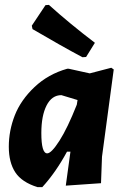

<svg xmlns="http://www.w3.org/2000/svg" viewBox="-20 -755 511 785"><path d="M180 -735Q263 -660 368 -580L332 -522L317 -521Q229 -568 113 -636L110 -650L166 -734ZM255 -474H261L347 -455L435 -478L445 -471L397 -114L393 -6L249 4L268 -135H254Q208 -50 153 10H133Q69 -10 42.5 -50.5Q16 -91 16 -155Q16 -221 40.5 -283.5Q65 -346 121 -399Q177 -452 255 -474ZM149 -211Q149 -128 173 -128Q190 -128 223 -179.5Q256 -231 294 -327L297 -346L231 -366Q192 -366 170.5 -324Q149 -282 149 -211Z"/></svg>

Font: Alegreya Sans ExtraBold
Style: Italic
Weight: 800
Italic angle: -7°
Designer: Juan Pablo del Peral
Foundry: Huerta Tipografica
Version: Version 2.007